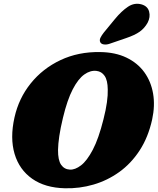

<svg xmlns="http://www.w3.org/2000/svg" viewBox="-20 -994 845 1029"><path d="M516.5 -715Q598 -714 657.8 -685.2Q717.5 -656.5 753.5 -606.8Q789.5 -557 800.5 -492.2Q811.5 -427.5 795.5 -354Q774.5 -258.5 728.5 -188Q682.5 -117.5 619 -72Q555.5 -26.5 481 -4.8Q406.5 17 328 15Q221.5 12.5 152.5 -36Q83.5 -84.5 58.2 -169.2Q33 -254 57.5 -364Q80.5 -467.5 144.8 -547.2Q209 -627 304.5 -672Q400 -717 516.5 -715ZM354.5 -85Q382.5 -83.5 414.2 -107.8Q446 -132 477.2 -191.2Q508.5 -250.5 534.5 -354.5Q547.5 -405.5 553 -445.2Q558.5 -485 557.5 -514.5Q557 -563.5 540.8 -587.2Q524.5 -611 497 -614Q464.5 -618 431.8 -594.8Q399 -571.5 369.8 -515.2Q340.5 -459 317.5 -363Q304 -307.5 297.8 -264.8Q291.5 -222 291 -190.5Q290.5 -135.5 307.5 -111Q324.5 -86.5 354.5 -85ZM596 -892Q631 -934.5 665.8 -957.8Q700.5 -981 738.5 -970.5Q771.5 -961 779.2 -931.8Q787 -902.5 771 -872Q754.5 -842.5 728.5 -824Q702.5 -805.5 655 -789.5L567.5 -759.5Q552 -754 537.5 -755.8Q523 -757.5 517.5 -767.5Q512 -779 518.5 -792Q525 -805 536 -819Z"/></svg>

Font: Fraunces 9pt S100 Black
Style: Italic
Weight: 900
Italic angle: -16°
Version: Version 1.000; ttfautohint (v1.8.3)